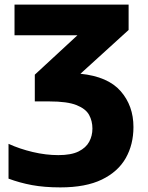

<svg xmlns="http://www.w3.org/2000/svg" viewBox="-20 -573 640 833"><path d="M242 240Q172 240 118.5 230Q65 220 17 202V51Q65 73 122 86.5Q179 100 233 100Q289 100 321 84Q353 68 367 42Q381 16 381 -15Q381 -48 366.5 -74.5Q352 -101 312 -117Q272 -133 194 -133H131V-249L316 -420H43V-553H538V-443L329 -253Q448 -241 503.5 -177.5Q559 -114 559 -22Q559 54 525.5 113Q492 172 422 206Q352 240 242 240Z"/></svg>

Font: Noto Sans Mono Black
Style: Regular
Weight: 900
Designer: Monotype Design Team
Foundry: Monotype Imaging Inc.
Version: Version 2.014